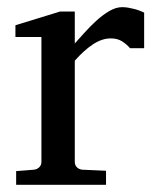

<svg xmlns="http://www.w3.org/2000/svg" viewBox="-20 -514 431 534"><path d="M341.8 -379.9Q332 -391.1 319.3 -399.2Q306.6 -407.2 288.1 -407.2Q263.7 -407.2 238.8 -390.9Q213.9 -374.5 188 -345.2V-64Q188 -54.7 193.8 -48.8Q199.7 -43 209 -42L274.9 -39.1V0H24.9V-38.1L74.2 -42Q83 -43 89.1 -48.8Q95.2 -54.7 95.2 -64V-411.1H22.9V-443.8L147 -481.9H188V-393.1Q198.7 -404.8 214.1 -422.1Q229.5 -439.5 247.1 -455.6Q264.6 -471.7 283.4 -482.9Q302.2 -494.1 319.8 -494.1Q327.6 -494.1 336.4 -492.7Q345.2 -491.2 353.5 -489Q361.8 -486.8 368.9 -484.1Q376 -481.4 380.9 -479V-379.9Z"/></svg>

Font: Tagmukay Beta
Style: Regular
Weight: 400
Designer: Peter Martin
Foundry: SIL International
Version: Version 2.000; dev 82b92eM